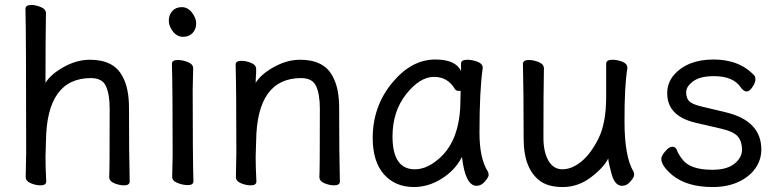

<svg xmlns="http://www.w3.org/2000/svg" viewBox="-20 -733 3153 777"><path d="M481.9 17.1Q462.9 17.1 442.4 8.5Q421.9 0 421.9 -17.1Q423.8 -34.2 423.8 -293Q423.8 -351.1 408.9 -384Q394 -417 348.1 -417Q168.9 -417 166 -162.1L164.1 -97.2Q164.1 -59.1 167 1Q167 17.1 144 17.1Q125 17.1 104.5 8.5Q84 0 84 -17.1L85.9 -115.2Q85.9 -590.3 83 -696.8Q83 -712.9 106.9 -712.9Q125 -712.9 145.5 -704.3Q166 -695.8 166 -679.2Q164.1 -580.1 164.1 -397.9Q186 -433.1 238.5 -462.2Q291 -491.2 344.2 -491.2Q440.4 -491.2 475.1 -424.8Q502 -377.9 502 -296.9Q502 -105 504.9 1Q504.9 17.1 481.9 17.1Z M739.7 16.1Q720.7 16.1 698.7 7.6Q676.8 -1 676.8 -17.1L678.7 -105Q678.7 -368.2 675.8 -475.1Q675.8 -490.2 699.7 -490.2Q718.8 -490.2 740.2 -481.7Q761.7 -473.1 761.7 -457L759.8 -368.2Q759.8 -105 762.7 1Q762.7 16.1 739.7 16.1ZM663.1 -649.9Q663.1 -671.9 677 -688Q690.9 -704.1 715.8 -704.1Q739.7 -704.1 756.8 -682.1Q773.9 -660.2 773.9 -638.2Q773.9 -615.2 759.5 -599.6Q745.1 -584 720.9 -584Q696.8 -584 679.9 -605.5Q663.1 -627 663.1 -649.9Z M1332.5 17.1Q1313.5 17.1 1293 8.5Q1272.5 0 1272.5 -17.1Q1274.4 -34.2 1274.4 -293Q1274.4 -351.1 1259.5 -384Q1244.6 -417 1198.7 -417Q1019.5 -417 1016.6 -162.1L1014.6 -97.2Q1014.6 -59.1 1017.6 1Q1017.6 17.1 994.6 17.1Q975.6 17.1 955.1 8.5Q934.6 0 934.6 -17.1L936.5 -115.2Q936.5 -364.3 933.6 -471.2Q933.6 -487.3 957.5 -486.8Q975.6 -486.8 996.1 -478.5Q1016.6 -470.2 1016.6 -453.1V-439Q1014.6 -411.1 1014.6 -397.9Q1036.6 -433.1 1089.1 -462.2Q1141.6 -491.2 1194.8 -491.2Q1291 -491.2 1325.7 -424.8Q1352.5 -377.9 1352.5 -296.9Q1352.5 -105 1355.5 1Q1355.5 17.1 1332.5 17.1Z M1658.7 -47.9Q1700.7 -47.9 1741.7 -79.1Q1843.8 -153.3 1843.3 -330.1L1844.2 -365.2H1835.4Q1826.7 -365.2 1821.3 -372.1Q1792.5 -421.9 1736.3 -421.9Q1679.2 -421.9 1623.8 -352.1Q1568.4 -282.2 1568.4 -180.2Q1568.8 -47.9 1658.7 -47.9ZM1655.3 23.9Q1579.1 23.9 1533.7 -27.6Q1488.3 -79.1 1488.3 -174.8Q1488.3 -301.8 1566.4 -397Q1644.5 -492.2 1741.7 -492.2Q1823.7 -492.2 1845.7 -445.8V-475.1Q1845.7 -491.2 1870.6 -491.2Q1890.6 -491.2 1912.1 -483.2Q1933.6 -475.1 1933.6 -458Q1920.4 -368.2 1920.4 -194.8Q1920.4 -91.8 1954.6 -38.1Q1957.5 -32.2 1957.5 -24.9Q1957.5 -16.1 1942.4 1.5Q1927.2 19 1908.7 19Q1862.8 19 1849.6 -98.1Q1821.8 -43.9 1767.6 -10Q1713.4 23.9 1655.3 23.9Z M2161.1 -3.9Q2099.1 -54.7 2099.1 -170.9Q2099.1 -367.7 2096.2 -474.1Q2096.2 -490.2 2120.1 -490.2Q2139.2 -490.2 2160.2 -481.7Q2181.2 -473.1 2181.2 -456.1Q2179.2 -368.2 2179.2 -174.8Q2179.2 -118.7 2199.2 -83.3Q2219.2 -47.9 2256.3 -47.9Q2294.4 -47.9 2333.3 -79.8Q2372.1 -111.8 2402.6 -173.8Q2433.1 -235.8 2433.1 -341.8V-475.1Q2433.1 -491.2 2458 -491.2Q2478 -491.2 2498.5 -483.2Q2519 -475.1 2519 -458Q2506.8 -384.8 2507.3 -241.2Q2507.3 -99.1 2543.9 -38.1Q2545.9 -34.2 2546.4 -25.9Q2546.4 -16.1 2531.2 1.5Q2516.1 19 2498 19Q2468.3 19 2455.3 -27.6Q2442.4 -74.2 2441.4 -91.8Q2423.3 -54.7 2371.3 -15.4Q2319.3 23.9 2257.3 23.9Q2195.3 23.9 2161.1 -3.9Z M2864.3 23.9Q2760.3 23.9 2701.2 -23.9Q2656.2 -62 2656.2 -89.8Q2656.2 -102.1 2672.1 -120.6Q2688 -139.2 2700.2 -139.2Q2713.4 -139.2 2718.3 -127.9Q2725.1 -108.9 2740.2 -89.8Q2771 -45.9 2862.8 -45.9Q2921.9 -45.9 2952.4 -70.6Q2982.9 -95.2 2982.9 -127.2Q2982.9 -159.2 2966.6 -179.7Q2950.2 -200.2 2898.7 -212.2Q2847.2 -224.1 2796.9 -235.8Q2679.7 -262.7 2680.2 -356Q2680.2 -397 2706.1 -428.2Q2761.2 -492.2 2867.2 -492.2Q2973.1 -492.2 3033.2 -426.8Q3037.1 -422.9 3037.1 -410.9Q3037.1 -398.9 3025.1 -380.9Q3013.2 -362.8 3002 -362.8Q2989.7 -362.8 2978 -378.9Q2948.2 -424.8 2869.1 -424.8Q2813 -424.8 2784.9 -403.8Q2756.8 -382.8 2756.8 -359.9Q2756.8 -335.9 2769 -323.5Q2781.2 -311 2819.8 -301.8L2916 -278.8Q3061 -244.6 3061 -127.9Q3061 -85.9 3036.6 -51.5Q3012.2 -17.1 2967.8 3.4Q2923.3 23.9 2864.3 23.9Z"/></svg>

Font: LXGW WenKai Screen R
Style: Regular
Weight: 400
Designer: Fontworks Inc.
Version: Version 1.235;May 31, 2022